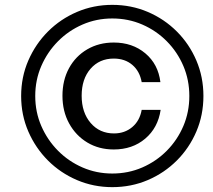

<svg xmlns="http://www.w3.org/2000/svg" viewBox="-20 -755 877 790"><path d="M442 15Q365 15 297 -14Q229 -43 177.5 -94.5Q126 -146 96.5 -214Q67 -282 67 -360Q67 -438 96.5 -506Q126 -574 177.5 -625.5Q229 -677 297 -706Q365 -735 442 -735Q520 -735 588 -706Q656 -677 707.5 -625.5Q759 -574 788 -506Q817 -438 817 -360Q817 -282 788 -214Q759 -146 707.5 -94.5Q656 -43 588 -14Q520 15 442 15ZM442 -41Q508 -41 565.5 -66Q623 -91 666.5 -135Q710 -179 734.5 -236.5Q759 -294 759 -360Q759 -426 734.5 -483.5Q710 -541 666.5 -585Q623 -629 565.5 -654Q508 -679 442 -679Q377 -679 319.5 -654Q262 -629 218.5 -585Q175 -541 150 -483.5Q125 -426 125 -360Q125 -294 150 -236.5Q175 -179 218.5 -135Q262 -91 319.5 -66Q377 -41 442 -41ZM448 -140Q387 -140 339.5 -168.5Q292 -197 264.5 -247Q237 -297 237 -361Q237 -425 264 -474.5Q291 -524 339 -552Q387 -580 448 -580Q525 -580 578 -535.5Q631 -491 640 -417H563Q555 -462 524.5 -488Q494 -514 448 -514Q389 -514 352.5 -472Q316 -430 316 -361Q316 -292 353 -249Q390 -206 449 -206Q493 -206 524 -232Q555 -258 563 -303H641Q630 -229 577.5 -184.5Q525 -140 448 -140Z"/></svg>

Font: Instrument Sans Condensed SemiBold Italic
Style: Regular
Weight: 600
Width: 3
Italic angle: -13°
Designer: Rodrigo Fuenzalida
Foundry: fragTYPE
Version: Version 1.000; ttfautohint (v1.8.4.7-5d5b);gftools[0.9.28]